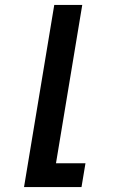

<svg xmlns="http://www.w3.org/2000/svg" viewBox="-20 -540 540 775"><path d="M77 215 199 -520H312L206 119H325L309 215Z"/></svg>

Font: Iosevka Term Curly Oblique
Style: Bold
Weight: 700
Italic angle: -9°
Designer: Belleve Invis
Foundry: Belleve Invis
Version: Version 32.3.0